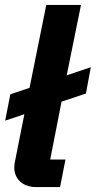

<svg xmlns="http://www.w3.org/2000/svg" viewBox="-20 -760 389 780"><path d="M246 -112H184L230 -347L329 -380L349 -487L251 -454L309 -740H168L100 -403L22 -377L1 -270L79 -296L41 -105C39 -96 38 -88 38 -80C38 -32 73 0 127 0H224Z"/></svg>

Font: Braiins Sans
Style: Bold Italic
Weight: 700
Italic angle: -11.31°
Designer: Mike Abbink, Paul van der Laan, Pieter van Rosmalen, Jiri Chlebus, Lubos Buracinsky
Foundry: Bold Monday, Sudetype
Version: Version 1.000;hotconv 1.0.109;makeotfexe 2.5.65596